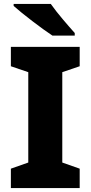

<svg xmlns="http://www.w3.org/2000/svg" viewBox="-20 -951 459 971"><path d="M237 -931H49V-921C91 -883 193 -805 245 -771H358V-784C325 -821 268 -886 237 -931ZM383 0V-98L295 -129V-586L383 -616V-714H35V-616L123 -586V-129L35 -98V0Z"/></svg>

Font: Noto Sans Lao ExtraBold
Style: Regular
Weight: 800
Designer: Monotype Design Team
Foundry: Monotype Imaging Inc.
Version: Version 2.003